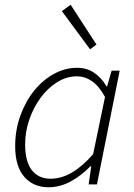

<svg xmlns="http://www.w3.org/2000/svg" viewBox="-20 -778 567 810"><path d="M360 -570 241 -731 278 -758 387 -590ZM184 12Q121 12 82.5 -32Q44 -76 44 -161Q44 -230 66 -290.5Q88 -351 124.5 -396Q161 -441 208 -466.5Q255 -492 305 -492Q347 -492 378 -470.5Q409 -449 429 -414H432L451 -480H485L389 0H354L365 -76H361Q324 -38 279 -13Q234 12 184 12ZM193 -24Q240 -24 285 -51Q330 -78 373 -128L423 -369Q397 -416 367.5 -436Q338 -456 304 -456Q261 -456 221.5 -431.5Q182 -407 152 -366.5Q122 -326 104 -274.5Q86 -223 86 -169Q86 -96 114.5 -60Q143 -24 193 -24Z"/></svg>

Font: TypoPRO Source Sans Pro
Style: Italic
Weight: 300
Italic angle: -11°
Designer: Paul D. Hunt
Foundry: Adobe Systems Incorporated
Version: Version 1.075;PS 2.000;hotconv 1.0.86;makeotf.lib2.5.63406